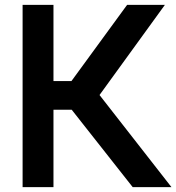

<svg xmlns="http://www.w3.org/2000/svg" viewBox="-20 -770 726 790"><path d="M526 0 275 -318.5H200V0H73V-750H200V-436.5H274L503 -750H658.5L389.5 -379L685.5 0Z"/></svg>

Font: Russisch Sans
Style: Bold
Weight: 700
Designer: Michael Sharanda (font) & Cristiano Sobral (main changes)
Foundry: Michael Sharanda
Version: Version 2.00;September 8, 2020;FontCreator 13.0.0.2681 64-bi